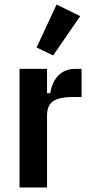

<svg xmlns="http://www.w3.org/2000/svg" viewBox="-20 -825 397 845"><path d="M66 0V-522H187V-415H201Q210 -467 238.5 -494.5Q267 -522 313 -522H339V-398H299Q242 -398 214.5 -380Q187 -362 187 -317V0ZM214 -581 141 -616 229 -805 333 -754Z"/></svg>

Font: IBM Plex Sans Condensed SemiBold
Style: Regular
Weight: 600
Width: 3
Designer: Mike Abbink, Paul van der Laan, Pieter van Rosmalen
Foundry: Bold Monday
Version: Version 1.3